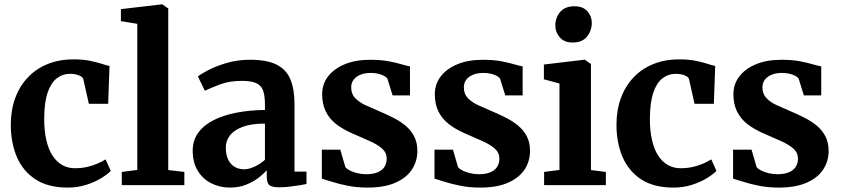

<svg xmlns="http://www.w3.org/2000/svg" viewBox="-20 -839 3812 870"><path d="M286.8 11Q198.1 11 141.1 -26.1Q84.1 -63.3 56.5 -127.6Q29 -192 28.9 -273.2Q28.8 -338.6 48.3 -392.9Q67.9 -447.2 105 -486.9Q142 -526.6 194.7 -548.3Q247.4 -570 313.5 -570Q355.4 -570 386.1 -563.8Q416.8 -557.7 438.9 -550.5Q461.1 -543.3 476.3 -540L470.1 -368.7H382.6L357.9 -479Q356.1 -487.8 346.3 -493.4Q336.5 -499.1 323.6 -501.9Q310.7 -504.6 299.1 -504.6Q264.1 -504.6 237.6 -484.3Q211.1 -464 195.9 -419.8Q180.8 -375.6 180.3 -303.1Q180.1 -246.5 190 -204Q199.9 -161.4 218.3 -133.3Q236.8 -105.2 262.4 -91Q288.1 -76.7 318.8 -76.7Q349.6 -76.7 375.4 -82.7Q401.2 -88.7 422.1 -97.9Q443 -107.1 458.4 -116.9L481.8 -64.8Q468 -49.9 439.5 -32.2Q411 -14.5 371.8 -1.8Q332.7 11 286.8 11Z M602.1 -69V-731L527.8 -743.3V-797.6L713.6 -819.4H715.7L742.4 -800.5V-68.4L815.3 -59.9V0H531.8V-59.9Z M1021.7 11Q976.5 11 938.1 -8.1Q899.7 -27.1 876.5 -64.5Q853.2 -101.8 853.2 -156.3Q853.2 -203.6 878.7 -238.2Q904.1 -272.8 949.1 -295.2Q994 -317.5 1053.3 -328.8Q1112.6 -340.1 1180.5 -340.7V-366.2Q1180.5 -404.7 1172.4 -427.9Q1164.3 -451.2 1141.8 -461.9Q1119.3 -472.6 1076.3 -472.6Q1018.5 -472.6 975.4 -456Q932.3 -439.4 908.3 -427.7L876.7 -492.6Q888.6 -502.6 922.8 -520.7Q956.9 -538.7 1006.3 -553.5Q1055.7 -568.2 1112.8 -568.2Q1189.3 -568.2 1233.2 -546.3Q1277.1 -524.3 1295.8 -479.6Q1314.5 -434.9 1314.5 -366V-61.4H1368.8V-5.3Q1357.4 -2.7 1335.9 0.8Q1314.4 4.3 1290.1 7Q1265.8 9.7 1246 9.7Q1212.1 9.7 1200.3 -0.3Q1188.6 -10.3 1188.6 -41.1V-67.4Q1176.1 -52.8 1152.5 -34.2Q1128.9 -15.7 1095.9 -2.4Q1063 11 1021.7 11ZM1086.6 -71.9Q1108.1 -71.9 1134.7 -84.5Q1161.2 -97.1 1180.5 -114.9V-279Q1118.1 -278.9 1078.8 -264Q1039.6 -249.1 1021.4 -224.7Q1003.2 -200.2 1003.2 -170.7Q1003.2 -138 1013.8 -116.1Q1024.3 -94.2 1043.2 -83Q1062 -71.9 1086.6 -71.9Z M1645.5 11Q1598.3 11 1557.8 3.1Q1517.3 -4.8 1486.7 -14.6Q1456.1 -24.3 1438.3 -29.5V-160.7H1522L1544.8 -82.3Q1549.9 -74.4 1564.5 -66.8Q1579.1 -59.1 1598.8 -54.4Q1618.4 -49.6 1638.6 -49.6Q1671.3 -49.6 1692 -58.6Q1712.7 -67.7 1722.5 -83.5Q1732.3 -99.4 1732.3 -119.4Q1732.3 -146.7 1712.3 -164.9Q1692.2 -183 1657.3 -198.9Q1622.4 -214.8 1576.8 -234.3Q1532.9 -253.3 1502.2 -277.5Q1471.6 -301.8 1455.7 -334.8Q1439.8 -367.7 1439.8 -412.1Q1439.8 -457.6 1466.5 -492.7Q1493.3 -527.7 1542.1 -547.9Q1591 -568.1 1656.6 -568.1Q1705.2 -568.1 1740 -561.6Q1774.8 -555 1798.6 -547.9Q1822.5 -540.7 1837.7 -538.2V-406.7H1759L1735.5 -482.3Q1731.6 -489.1 1720.7 -495Q1709.8 -500.9 1694.4 -504.7Q1679 -508.5 1660.7 -508.5Q1633.4 -508.6 1613.2 -500.5Q1593 -492.3 1582.2 -477.7Q1571.3 -463.1 1571.3 -443.1Q1571.3 -413.2 1589.5 -394.3Q1607.6 -375.4 1637 -362Q1666.3 -348.7 1698.9 -334.8Q1730.8 -321.3 1761.7 -305.7Q1792.5 -290.1 1817.2 -269.8Q1841.8 -249.5 1856.5 -221.5Q1871.2 -193.6 1871.2 -155Q1871.2 -108.3 1846.5 -70.8Q1821.8 -33.2 1771.5 -11.1Q1721.3 11 1645.5 11Z M2156 11Q2108.8 11 2068.3 3.1Q2027.8 -4.8 1997.2 -14.6Q1966.6 -24.3 1948.8 -29.5V-160.7H2032.5L2055.3 -82.3Q2060.4 -74.4 2075 -66.8Q2089.6 -59.1 2109.3 -54.4Q2128.9 -49.6 2149.1 -49.6Q2181.8 -49.6 2202.5 -58.6Q2223.2 -67.7 2233 -83.5Q2242.8 -99.4 2242.8 -119.4Q2242.8 -146.7 2222.8 -164.9Q2202.7 -183 2167.8 -198.9Q2132.9 -214.8 2087.3 -234.3Q2043.4 -253.3 2012.7 -277.5Q1982.1 -301.8 1966.2 -334.8Q1950.3 -367.7 1950.3 -412.1Q1950.3 -457.6 1977 -492.7Q2003.8 -527.7 2052.6 -547.9Q2101.5 -568.1 2167.1 -568.1Q2215.7 -568.1 2250.5 -561.6Q2285.3 -555 2309.1 -547.9Q2333 -540.7 2348.2 -538.2V-406.7H2269.5L2246 -482.3Q2242.1 -489.1 2231.2 -495Q2220.3 -500.9 2204.9 -504.7Q2189.5 -508.5 2171.2 -508.5Q2143.9 -508.6 2123.7 -500.5Q2103.5 -492.3 2092.7 -477.7Q2081.8 -463.1 2081.8 -443.1Q2081.8 -413.2 2100 -394.3Q2118.1 -375.4 2147.5 -362Q2176.8 -348.7 2209.4 -334.8Q2241.3 -321.3 2272.2 -305.7Q2303 -290.1 2327.7 -269.8Q2352.3 -249.5 2367 -221.5Q2381.7 -193.6 2381.7 -155Q2381.7 -108.3 2357 -70.8Q2332.3 -33.2 2282 -11.1Q2231.8 11 2156 11Z M2445.5 0V-59.9L2515.1 -69V-460.7L2444.5 -479.6V-546.6L2628.1 -568.5H2630.1L2657.8 -548.8V-68.4L2725.3 -59.9V0ZM2574.2 -646.4Q2536.1 -646.4 2516.2 -670.1Q2496.3 -693.7 2496.3 -723Q2496.3 -758.5 2518 -784.5Q2539.7 -810.5 2582.7 -810.5H2583.7Q2621.8 -810.5 2641.7 -787.8Q2661.6 -765.1 2661.6 -735.8Q2661.6 -700.3 2639.9 -673.3Q2618.2 -646.4 2575.2 -646.4Z M3031.3 11Q2942.6 11 2885.6 -26.1Q2828.6 -63.3 2801 -127.6Q2773.5 -192 2773.4 -273.2Q2773.3 -338.6 2792.8 -392.9Q2812.4 -447.2 2849.5 -486.9Q2886.5 -526.6 2939.2 -548.3Q2991.9 -570 3058 -570Q3099.9 -570 3130.6 -563.8Q3161.3 -557.7 3183.4 -550.5Q3205.6 -543.3 3220.8 -540L3214.6 -368.7H3127.1L3102.4 -479Q3100.6 -487.8 3090.8 -493.4Q3081 -499.1 3068.1 -501.9Q3055.2 -504.6 3043.6 -504.6Q3008.6 -504.6 2982.1 -484.3Q2955.6 -464 2940.4 -419.8Q2925.3 -375.6 2924.8 -303.1Q2924.6 -246.5 2934.5 -204Q2944.4 -161.4 2962.8 -133.3Q2981.3 -105.2 3006.9 -91Q3032.6 -76.7 3063.3 -76.7Q3094.1 -76.7 3119.9 -82.7Q3145.7 -88.7 3166.6 -97.9Q3187.5 -107.1 3202.9 -116.9L3226.3 -64.8Q3212.5 -49.9 3184 -32.2Q3155.5 -14.5 3116.3 -1.8Q3077.2 11 3031.3 11Z M3509 11Q3461.8 11 3421.3 3.1Q3380.8 -4.8 3350.2 -14.6Q3319.6 -24.3 3301.8 -29.5V-160.7H3385.5L3408.3 -82.3Q3413.4 -74.4 3428 -66.8Q3442.6 -59.1 3462.3 -54.4Q3481.9 -49.6 3502.1 -49.6Q3534.8 -49.6 3555.5 -58.6Q3576.2 -67.7 3586 -83.5Q3595.8 -99.4 3595.8 -119.4Q3595.8 -146.7 3575.8 -164.9Q3555.7 -183 3520.8 -198.9Q3485.9 -214.8 3440.3 -234.3Q3396.4 -253.3 3365.7 -277.5Q3335.1 -301.8 3319.2 -334.8Q3303.3 -367.7 3303.3 -412.1Q3303.3 -457.6 3330 -492.7Q3356.8 -527.7 3405.6 -547.9Q3454.5 -568.1 3520.1 -568.1Q3568.7 -568.1 3603.5 -561.6Q3638.3 -555 3662.1 -547.9Q3686 -540.7 3701.2 -538.2V-406.7H3622.5L3599 -482.3Q3595.1 -489.1 3584.2 -495Q3573.3 -500.9 3557.9 -504.7Q3542.5 -508.5 3524.2 -508.5Q3496.9 -508.6 3476.7 -500.5Q3456.5 -492.3 3445.7 -477.7Q3434.8 -463.1 3434.8 -443.1Q3434.8 -413.2 3453 -394.3Q3471.1 -375.4 3500.5 -362Q3529.8 -348.7 3562.4 -334.8Q3594.3 -321.3 3625.2 -305.7Q3656 -290.1 3680.7 -269.8Q3705.3 -249.5 3720 -221.5Q3734.7 -193.6 3734.7 -155Q3734.7 -108.3 3710 -70.8Q3685.3 -33.2 3635 -11.1Q3584.8 11 3509 11Z"/></svg>

Font: Merriweather Light
Style: Regular
Weight: 300
Designer: Eben Sorkin
Foundry: Eben Sorkin
Version: Version 2.100